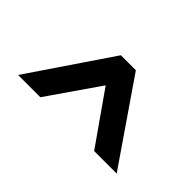

<svg xmlns="http://www.w3.org/2000/svg" viewBox="-156 -644 747 747"><g transform="rotate(-45 217.0 -271.0)"><path d="M60.5 0V-124L273 -273L60.5 -420V-542.5L397.5 -314V-231.5Z"/></g></svg>

Font: Mohave SemiBold
Style: Regular
Weight: 600
Designer: Gumpita Rahayu
Foundry: Tokotype
Version: Version 2.003